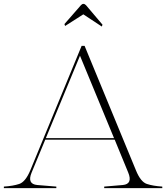

<svg xmlns="http://www.w3.org/2000/svg" viewBox="-33 -966 851 983"><path d="M400.4 -730.5 663.1 -93.8Q687 -34.7 719 -24.2Q751 -13.7 797.9 -10.7V-2.9H500.5V-10.7Q544.4 -13.7 595.9 -18.8Q647.5 -23.9 623.5 -82.5L554.2 -251H198.7L128.9 -82.5Q104.5 -23.9 157.5 -18.8Q210.4 -13.7 255.4 -10.7V-2.9H-13.2V-10.7Q33.7 -13.7 65.4 -24.2Q97.2 -34.7 122.1 -93.8L384.8 -731H400.4ZM550.8 -258.8 376.5 -680.7 201.7 -258.8ZM407.2 -939.5 491.7 -839.8 488.3 -830.1 393.6 -892.6 300.3 -833 296.9 -842.8 381.8 -939.9Q394 -952.6 407.2 -939.5Z"/></svg>

Font: Tartlers End
Style: Regular
Weight: 200
Designer: Peter Wiegel
Foundry: Peter Wiegel
Version: Version 1.000 2013 initial release